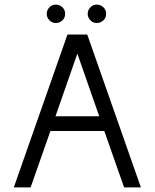

<svg xmlns="http://www.w3.org/2000/svg" viewBox="-20 -814 672 834"><path d="M433 -245H199L113 0H40L273 -664H359L592 0H519ZM411 -309 316 -581 221 -309ZM441 -754Q441 -771 429 -782.5Q417 -794 400 -794Q384 -794 372.5 -782Q361 -770 361 -754Q361 -738 372.5 -726Q384 -714 400 -714Q417 -714 429 -725.5Q441 -737 441 -754ZM263 -754Q263 -771 251 -782.5Q239 -794 222 -794Q206 -794 194.5 -782Q183 -770 183 -754Q183 -738 194.5 -726Q206 -714 222 -714Q239 -714 251 -725.5Q263 -737 263 -754Z"/></svg>

Font: Sulphur Point
Style: Regular
Weight: 400
Designer: Noponies / Dale Sattler
Foundry: Noponies
Version: Version 1.000; ttfautohint (v1.8)